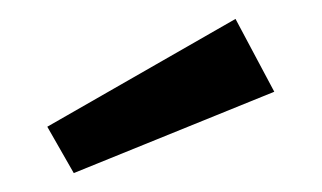

<svg xmlns="http://www.w3.org/2000/svg" viewBox="-20 -821 340 203"><path d="M229 -801 30 -687 58 -638 270 -724Z"/></svg>

Font: Fira Math
Style: Regular
Weight: 400
Designer: Xiangdong Zeng
Foundry: Xiangdong Zeng
Version: Version 0.3.4